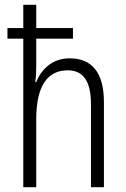

<svg xmlns="http://www.w3.org/2000/svg" viewBox="-20 -780 524 800"><path d="M131 -760H77V-663H11V-619H77V0H131V-284C131 -425 180 -487 262 -487C324 -487 359 -446 359 -346V0H413V-354C413 -477 364 -537 270 -537C198 -537 152 -491 131 -438H127C130 -461 131 -482 131 -509V-619H284V-663H131Z"/></svg>

Font: Noto Sans Gujarati Condensed Light
Style: Regular
Weight: 300
Width: 3
Designer: Jelle Bosma - Monotype Design Team, Universal Thirst
Foundry: Monotype Imaging Inc.
Version: Version 2.106